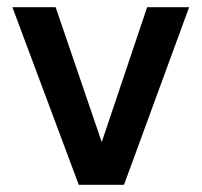

<svg xmlns="http://www.w3.org/2000/svg" viewBox="-20 -515 562 535"><path d="M199.5 0 14.5 -495H135L263.5 -119L390 -495H507L325.5 0Z"/></svg>

Font: Geologica EX
Style: Regular
Weight: 400
Designer: Sindre Bremnes, Frode Helland
Foundry: Monokrom Skriftforlag AS
Version: Version 1.010;gftools[0.9.28]